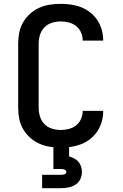

<svg xmlns="http://www.w3.org/2000/svg" viewBox="-20 -763 640 1003"><path d="M297 8Q268 8 239.5 3.5Q211 -1 184.5 -13Q158 -25 136.5 -44.5Q115 -64 100.5 -89Q86 -114 80.5 -142.5Q75 -171 75 -200V-535Q75 -564 80.5 -592.5Q86 -621 100.5 -646Q115 -671 136.5 -690.5Q158 -710 184.5 -722Q211 -734 239.5 -738.5Q268 -743 297 -743Q325 -743 352 -739Q379 -735 404.5 -725Q430 -715 452 -697.5Q474 -680 489 -657Q504 -634 511.5 -607.5Q519 -581 519 -553Q519 -553 519 -552.5Q519 -552 519 -551H412Q412 -552 412 -552Q412 -552 412 -552Q412 -574 403 -594Q394 -614 377.5 -627Q361 -640 340 -645.5Q319 -651 297 -651Q274 -651 251.5 -644Q229 -637 212.5 -620.5Q196 -604 189 -581Q182 -558 182 -535V-200Q182 -177 189 -154Q196 -131 212.5 -114.5Q229 -98 251.5 -91Q274 -84 297 -84Q319 -84 340 -89.5Q361 -95 377.5 -108Q394 -121 403 -141Q412 -161 412 -183Q412 -183 412 -183Q412 -183 412 -184H519Q519 -183 519 -182.5Q519 -182 519 -182Q519 -154 511.5 -127.5Q504 -101 489 -78Q474 -55 452 -37.5Q430 -20 404.5 -10Q379 0 352 4Q325 8 297 8ZM200 220V150H300Q304 150 308.5 149.5Q313 149 317 147.5Q321 146 324 142.5Q327 139 327 135Q327 131 324 127.5Q321 124 317 122.5Q313 121 308.5 120.5Q304 120 300 120H259V0H341V54Q354 58 367 64.5Q380 71 389.5 82Q399 93 403.5 107Q408 121 408 135Q408 155 399.5 173Q391 191 374.5 201.5Q358 212 338.5 216Q319 220 300 220Z"/></svg>

Font: Iosevka Curly SmBdEx
Style: Regular
Weight: 600
Width: 7
Monospace: yes
Designer: Belleve Invis
Foundry: Belleve Invis
Version: Version 11.1.0; ttfautohint (v1.8.3)